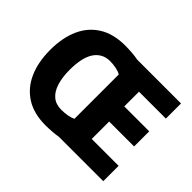

<svg xmlns="http://www.w3.org/2000/svg" viewBox="-148 -981 1247 1247"><g transform="rotate(45 475.0 -357.5)"><path d="M379 -724Q406 -724 440 -721.5Q474 -719 497 -714H900V-575H653V-440H882V-301H653V-141H900V0H492Q472 4 438 6.5Q404 9 378 9Q270 9 198 -37Q126 -83 89.5 -165.5Q53 -248 53 -359Q53 -470 89 -551.5Q125 -633 197.5 -678.5Q270 -724 379 -724ZM380 -583Q343 -583 315 -567Q287 -551 269 -522Q251 -493 242.5 -451Q234 -409 234 -358Q234 -290 249.5 -239.5Q265 -189 297 -162Q329 -135 379 -135Q409 -135 436.5 -140Q464 -145 481 -154V-561Q466 -571 438 -577Q410 -583 380 -583Z"/></g></svg>

Font: Noto Sans Hebrew Thin ExtraBold
Style: Regular
Weight: 800
Version: Version 3.001